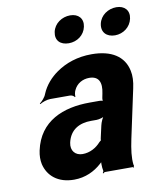

<svg xmlns="http://www.w3.org/2000/svg" viewBox="-83 -796 734 873"><g transform="rotate(-10 284.0 -359.5)"><path d="M477 -128 525 -352C532 -383 533 -410 528 -433C514 -501 457 -538 365 -538C300 -538 245 -519 201 -488C171 -467 142 -436 126 -397C121 -382 105 -365 95 -358L97 -355C107 -362 130 -370 145 -370H237C245 -370 255 -364 257 -359L260 -361C258 -366 261 -383 265 -390C278 -419 306 -434 336 -434C380 -434 394 -404 383 -353L380 -338C378 -331 378 -318 381 -314L385 -317C382 -321 370 -323 364 -323H319C196 -323 85 -279 57 -148C52 -125 52 -104 56 -85C69 -30 114 10 189 10C241 10 284 -11 316 -40C321 -44 327 -50 329 -54L325 -55C323 -51 323 -43 323 -37C323 -26 324 -16 326 -7C327 -5 323 1 322 3L325 5C326 3 330 0 333 0H460C462 0 463 2 464 3L467 1C466 0 466 -2 466 -4C466 -5 468 -7 468 -7L466 -10C462 -43 467 -80 477 -128ZM200 -159C213 -218 258 -240 311 -240H336C348 -240 370 -246 378 -253L375 -256C366 -249 356 -225 353 -211L342 -162C341 -159 338 -145 340 -143L344 -146C342 -148 334 -141 331 -138C311 -115 281 -98 247 -98C214 -98 192 -122 200 -159ZM273 -605C311 -605 345 -629 353 -667C361 -704 338 -729 300 -729C262 -729 226 -705 218 -667C210 -628 234 -605 273 -605ZM486 -604C524 -604 558 -629 566 -667C574 -704 551 -729 513 -729C475 -729 439 -705 431 -667C423 -629 447 -604 486 -604Z"/></g></svg>

Font: Asimov
Style: EdgeExtremeIt
Weight: 500
Designer: Google
Version: Version 2.000980: 2014